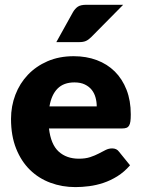

<svg xmlns="http://www.w3.org/2000/svg" viewBox="-20 -756 579 784"><path d="M375 -321.5Q375 -340 370.2 -357.5Q365.5 -375 354.8 -388.8Q344 -402.5 326.5 -411Q309 -419.5 284 -419.5Q240 -419.5 215 -394.2Q190 -369 182 -321.5ZM180 -231.5Q187.5 -166.5 219.5 -137.2Q251.5 -108 302 -108Q329 -108 348.5 -114.5Q368 -121 383.2 -129Q398.5 -137 411.2 -143.5Q424 -150 438 -150Q456.5 -150 466 -136.5L511 -81Q487 -53.5 459.2 -36.2Q431.5 -19 402.2 -9.2Q373 0.5 343.8 4.2Q314.5 8 288 8Q233.5 8 185.8 -9.8Q138 -27.5 102.2 -62.5Q66.5 -97.5 45.8 -149.5Q25 -201.5 25 -270.5Q25 -322.5 42.8 -369Q60.5 -415.5 93.8 -450.5Q127 -485.5 174.2 -506Q221.5 -526.5 281 -526.5Q332.5 -526.5 375.2 -510.5Q418 -494.5 448.8 -464Q479.5 -433.5 496.8 -389.2Q514 -345 514 -289Q514 -271.5 512.5 -260.5Q511 -249.5 507 -243Q503 -236.5 496.2 -234Q489.5 -231.5 479 -231.5ZM483 -736.5 353 -605Q341.5 -593.5 331 -588.8Q320.5 -584 303 -584H210L278 -706.5Q286.5 -721 298 -728.8Q309.5 -736.5 333 -736.5Z"/></svg>

Font: Lato ExtraBold
Style: Regular
Weight: 800
Designer: Lukasz Dziedzic with Adam Twardoch and Botio Nikoltchev
Foundry: tyPoland Lukasz Dziedzic
Version: Version 2.015; 2015-08-06; http://www.latofonts.com/